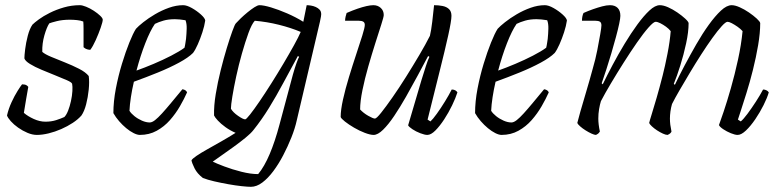

<svg xmlns="http://www.w3.org/2000/svg" viewBox="-20 -520 3016 740"><path d="M122 0Q105 0 86 -8Q67 -16 50 -28Q33 -40 21.5 -53Q10 -66 7 -75Q13 -101 24.5 -126Q36 -151 48 -170Q60 -189 65 -195Q71 -195 75.5 -194Q80 -193 83.5 -190.5Q87 -188 89 -185Q86 -168 81 -139.5Q76 -111 72 -85Q87 -72 110 -61.5Q133 -51 155 -51Q178 -51 196.5 -57Q215 -63 228 -69Q236 -77 242.5 -93.5Q249 -110 253.5 -130.5Q258 -151 259 -169Q260 -187 258 -197Q256 -203 237.5 -211Q219 -219 193 -229.5Q167 -240 140.5 -251Q114 -262 95.5 -273.5Q77 -285 74 -295Q74 -306 77 -330.5Q80 -355 87 -382Q94 -409 105 -425Q113 -433 130 -445.5Q147 -458 172 -470.5Q197 -483 226.5 -491.5Q256 -500 288 -500Q297 -500 312 -494Q327 -488 341.5 -478.5Q356 -469 366 -459.5Q376 -450 376 -444Q376 -436 368 -413Q360 -390 349 -365.5Q338 -341 328 -328Q323 -328 317.5 -329.5Q312 -331 308 -333.5Q304 -336 302 -338Q302 -352 302 -370.5Q302 -389 302 -407.5Q302 -426 301 -437Q291 -441 277 -442.5Q263 -444 249 -444Q221 -444 199 -438.5Q177 -433 170 -430Q160 -415 151 -383.5Q142 -352 143 -320Q153 -311 177 -301Q201 -291 230 -279.5Q259 -268 284.5 -255Q310 -242 322 -227Q325 -205 322 -175Q319 -145 312 -118Q305 -91 294 -75Q281 -60 260.5 -46.5Q240 -33 216 -22.5Q192 -12 167.5 -6Q143 0 122 0Z M519 0Q509 0 495 -7Q481 -14 466.5 -26Q452 -38 439 -53Q426 -68 417 -84Q417 -129 426.5 -178.5Q436 -228 450 -274Q464 -320 478.5 -356Q493 -392 504 -409Q513 -419 532.5 -434.5Q552 -450 577.5 -465Q603 -480 631 -490Q659 -500 686 -500Q700 -500 719.5 -489Q739 -478 754.5 -464Q770 -450 771 -441Q768 -420 760 -395.5Q752 -371 742.5 -349.5Q733 -328 724 -316Q706 -298 670 -278.5Q634 -259 588.5 -240.5Q543 -222 496 -205Q489 -175 484.5 -145.5Q480 -116 479 -93Q485 -83 498 -72.5Q511 -62 527 -55Q543 -48 557 -48Q566 -48 577.5 -57Q589 -66 604.5 -83Q620 -100 639.5 -123.5Q659 -147 683 -176Q690 -175 694.5 -172Q699 -169 701 -164Q690 -139 673.5 -110.5Q657 -82 635 -57Q613 -32 584 -16Q555 0 519 0ZM506 -248Q537 -259 572.5 -274Q608 -289 640 -305.5Q672 -322 691 -336Q693 -343 694.5 -353.5Q696 -364 697 -370Q699 -390 699.5 -409.5Q700 -429 695 -442Q684 -444 673 -445Q662 -446 654 -446Q629 -446 610 -440.5Q591 -435 577 -428Q559 -402 540 -353.5Q521 -305 506 -248Z M947 200Q935 200 911.5 197.5Q888 195 860 190Q832 185 806 179Q780 173 762 166Q740 149 730 129Q720 109 718 98Q721 92 737 81Q753 70 778 56Q803 42 832 25.5Q861 9 888 -8Q867 -17 849 -30Q831 -43 819.5 -55.5Q808 -68 805 -75Q804 -112 811.5 -157.5Q819 -203 830.5 -249Q842 -295 854 -334.5Q866 -374 875.5 -400Q885 -426 889 -430Q896 -438 908 -449.5Q920 -461 934 -472.5Q948 -484 960.5 -492Q973 -500 980 -500Q996 -500 1024.5 -491.5Q1053 -483 1086.5 -468.5Q1120 -454 1149 -436L1162 -500Q1169 -500 1178.5 -498.5Q1188 -497 1197 -493Q1206 -489 1212 -482.5Q1218 -476 1218 -465Q1218 -463 1217 -456Q1216 -449 1213 -436L1124 -57Q1117 -25 1103 10Q1089 45 1071.5 78.5Q1054 112 1033.5 139.5Q1013 167 991 183.5Q969 200 947 200ZM975 151Q999 122 1019.5 73.5Q1040 25 1057 -39L1109 -233Q1116 -258 1123 -277.5Q1130 -297 1133 -301L1128 -304Q1099 -251 1072 -200.5Q1045 -150 1017 -104.5Q989 -59 957 -19Q947 -6 925.5 11.5Q904 29 879 47Q854 65 832.5 80Q811 95 800 103Q814 110 844.5 121.5Q875 133 910.5 142Q946 151 975 151ZM925 -60Q929 -60 944 -79Q959 -98 980.5 -129.5Q1002 -161 1026 -199Q1050 -237 1072.5 -275Q1095 -313 1113 -345.5Q1131 -378 1139 -397Q1101 -413 1055 -424.5Q1009 -436 962 -440Q950 -427 937.5 -392.5Q925 -358 912.5 -314Q900 -270 890.5 -226Q881 -182 875.5 -148Q870 -114 870 -101Q878 -87 897.5 -73.5Q917 -60 925 -60Z M1420 0Q1407 0 1386 -8Q1365 -16 1344.5 -28Q1324 -40 1309.5 -51.5Q1295 -63 1293 -69Q1293 -96 1302 -136.5Q1311 -177 1325 -223Q1339 -269 1353 -311Q1367 -353 1376.5 -383.5Q1386 -414 1386 -424Q1386 -433 1380 -436.5Q1374 -440 1363 -440H1310Q1310 -447 1312 -456Q1314 -465 1316 -470Q1339 -480 1358 -486.5Q1377 -493 1392.5 -496.5Q1408 -500 1419 -500Q1436 -500 1447.5 -489.5Q1459 -479 1459 -462Q1459 -455 1449.5 -425.5Q1440 -396 1426.5 -353.5Q1413 -311 1399.5 -264Q1386 -217 1377 -173Q1368 -129 1368 -98Q1381 -84 1399.5 -73.5Q1418 -63 1425 -63Q1431 -63 1449 -85.5Q1467 -108 1492.5 -144.5Q1518 -181 1545 -224Q1572 -267 1596.5 -308.5Q1621 -350 1637 -382Q1642 -403 1646 -436.5Q1650 -470 1653 -500Q1670 -500 1685.5 -497Q1701 -494 1710.5 -485Q1720 -476 1720 -459Q1720 -440 1707.5 -383.5Q1695 -327 1674 -243.5Q1653 -160 1628 -59L1639 -52Q1648 -60 1663.5 -81.5Q1679 -103 1695 -129Q1711 -155 1721 -175Q1729 -175 1734.5 -172Q1740 -169 1743 -164Q1736 -142 1722.5 -114Q1709 -86 1692 -60Q1675 -34 1658 -17Q1641 0 1627 0Q1617 0 1600 -6.5Q1583 -13 1569.5 -22Q1556 -31 1553 -37L1604 -210Q1614 -242 1621.5 -265.5Q1629 -289 1635 -301L1630 -304Q1612 -270 1590 -229Q1568 -188 1545 -147.5Q1522 -107 1499.5 -73.5Q1477 -40 1456.5 -20Q1436 0 1420 0Z M1913 0Q1903 0 1889 -7Q1875 -14 1860.5 -26Q1846 -38 1833 -53Q1820 -68 1811 -84Q1811 -129 1820.5 -178.5Q1830 -228 1844 -274Q1858 -320 1872.5 -356Q1887 -392 1898 -409Q1907 -419 1926.5 -434.5Q1946 -450 1971.5 -465Q1997 -480 2025 -490Q2053 -500 2080 -500Q2094 -500 2113.5 -489Q2133 -478 2148.5 -464Q2164 -450 2165 -441Q2162 -420 2154 -395.5Q2146 -371 2136.5 -349.5Q2127 -328 2118 -316Q2100 -298 2064 -278.5Q2028 -259 1982.5 -240.5Q1937 -222 1890 -205Q1883 -175 1878.5 -145.5Q1874 -116 1873 -93Q1879 -83 1892 -72.5Q1905 -62 1921 -55Q1937 -48 1951 -48Q1960 -48 1971.5 -57Q1983 -66 1998.5 -83Q2014 -100 2033.5 -123.5Q2053 -147 2077 -176Q2084 -175 2088.5 -172Q2093 -169 2095 -164Q2084 -139 2067.5 -110.5Q2051 -82 2029 -57Q2007 -32 1978 -16Q1949 0 1913 0ZM1900 -248Q1931 -259 1966.5 -274Q2002 -289 2034 -305.5Q2066 -322 2085 -336Q2087 -343 2088.5 -353.5Q2090 -364 2091 -370Q2093 -390 2093.5 -409.5Q2094 -429 2089 -442Q2078 -444 2067 -445Q2056 -446 2048 -446Q2023 -446 2004 -440.5Q1985 -435 1971 -428Q1953 -402 1934 -353.5Q1915 -305 1900 -248Z M2277 0Q2271 0 2260 -5Q2249 -10 2237 -17.5Q2225 -25 2216 -33Q2207 -41 2205 -46Q2208 -59 2217 -90.5Q2226 -122 2239 -165.5Q2252 -209 2265 -257Q2275 -291 2282 -326.5Q2289 -362 2293.5 -388.5Q2298 -415 2298 -422Q2298 -433 2292 -436.5Q2286 -440 2275 -440H2223Q2223 -448 2224.5 -456Q2226 -464 2229 -470Q2247 -478 2265.5 -484.5Q2284 -491 2301 -495.5Q2318 -500 2331 -500Q2350 -500 2360.5 -489.5Q2371 -479 2371 -459Q2371 -450 2366.5 -428.5Q2362 -407 2354 -377.5Q2346 -348 2336.5 -315.5Q2327 -283 2317 -252.5Q2307 -222 2299 -199L2303 -195Q2320 -230 2341.5 -270.5Q2363 -311 2387.5 -351.5Q2412 -392 2436.5 -425.5Q2461 -459 2483 -479.5Q2505 -500 2523 -500Q2537 -500 2555 -492Q2573 -484 2590.5 -472Q2608 -460 2620.5 -448.5Q2633 -437 2634 -431Q2634 -397 2624.5 -353Q2615 -309 2602 -267.5Q2589 -226 2577 -197L2581 -193Q2597 -227 2618.5 -267.5Q2640 -308 2663.5 -349Q2687 -390 2711.5 -424Q2736 -458 2758.5 -479Q2781 -500 2800 -500Q2813 -500 2831 -492Q2849 -484 2866.5 -472Q2884 -460 2896.5 -448.5Q2909 -437 2910 -431Q2910 -393 2902 -346Q2894 -299 2882 -251Q2870 -203 2857 -161.5Q2844 -120 2835 -92.5Q2826 -65 2824 -59L2835 -52Q2845 -60 2861 -81.5Q2877 -103 2893.5 -128.5Q2910 -154 2921 -175Q2928 -175 2934 -172Q2940 -169 2943 -164Q2937 -143 2923 -115Q2909 -87 2891 -60.5Q2873 -34 2855 -17Q2837 0 2823 0Q2813 0 2797 -6.5Q2781 -13 2767.5 -22Q2754 -31 2751 -38Q2756 -51 2769 -89.5Q2782 -128 2797 -180.5Q2812 -233 2824.5 -290.5Q2837 -348 2842 -400Q2834 -409 2822.5 -417Q2811 -425 2800.5 -430.5Q2790 -436 2784 -436Q2777 -436 2761.5 -419Q2746 -402 2725.5 -373.5Q2705 -345 2682.5 -310Q2660 -275 2638.5 -239Q2617 -203 2599 -172Q2581 -141 2570 -119Q2566 -105 2564 -90.5Q2562 -76 2562 -63Q2562 -51 2563.5 -39Q2565 -27 2568 -13Q2567 -10 2563.5 -6.5Q2560 -3 2553 0Q2546 0 2535 -5Q2524 -10 2512.5 -17.5Q2501 -25 2492.5 -33Q2484 -41 2482 -46Q2484 -55 2492 -80.5Q2500 -106 2511 -144Q2522 -182 2534 -229Q2543 -264 2552.5 -312.5Q2562 -361 2565 -400Q2558 -409 2547 -417Q2536 -425 2525 -430.5Q2514 -436 2507 -436Q2499 -436 2479.5 -414Q2460 -392 2435 -356Q2410 -320 2384 -279Q2358 -238 2334.5 -198.5Q2311 -159 2296 -130Q2292 -117 2289 -99.5Q2286 -82 2286 -63Q2286 -52 2287.5 -39.5Q2289 -27 2292 -13Q2290 -10 2287.5 -7Q2285 -4 2277 0Z"/></svg>

Font: Texturina Medium 12pt Thin
Style: Italic
Weight: 250
Italic angle: -11°
Version: Version 1.002